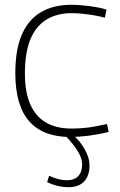

<svg xmlns="http://www.w3.org/2000/svg" viewBox="-20 -562 501 802"><path d="M44 -257Q44 -355 71.5 -418Q99 -481 151.5 -511.5Q204 -542 279 -542Q301 -542 326.5 -539.5Q352 -537 377.5 -533Q403 -529 425 -522L418 -488Q397 -494 373 -498Q349 -502 325 -504.5Q301 -507 279 -507Q217 -507 173 -479.5Q129 -452 106.5 -396.5Q84 -341 84 -255Q84 -177 106.5 -126Q129 -75 172.5 -50Q216 -25 278 -25Q301 -25 326.5 -27Q352 -29 378.5 -34Q405 -39 427 -44L434 -11Q400 -2 356 4Q312 10 272 10Q160 10 102 -55.5Q44 -121 44 -257ZM185 172Q206 182 225 186.5Q244 191 259 191Q290 191 306.5 174Q323 157 323 126Q323 105 313 84.5Q303 64 286 42.5Q269 21 248 -1H282Q304 18 320 40Q336 62 345 85Q354 108 354 130Q354 155 345 175.5Q336 196 316.5 208Q297 220 266 220Q248 220 225.5 215.5Q203 211 177 199Z"/></svg>

Font: Georama ExtraCondensed Thin ExtraLight
Style: Regular
Weight: 250
Version: Version 1.001